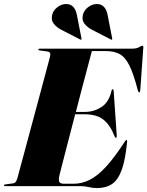

<svg xmlns="http://www.w3.org/2000/svg" viewBox="-40 -948 750 978"><path d="M367.5 0H-14Q-20 0 -20 -3.5Q-20 -8 -13.5 -8.5L26 -14Q35 -15 40 -21.8Q45 -28.5 48 -38Q49.5 -44 59.2 -80Q69 -116 83.8 -171Q98.5 -226 115.8 -290Q133 -354 150.2 -418Q167.5 -482 181.8 -535.8Q196 -589.5 205.2 -623.2Q214.5 -657 215 -660.5Q217.5 -673 214.5 -678.8Q211.5 -684.5 199 -686L162 -691Q155.5 -691.5 155.5 -696Q155.5 -700 162.5 -700H627Q656.5 -700 668.2 -707.5Q680 -715 685 -715Q691 -715 690 -706L674.5 -489Q673.5 -477.5 669.5 -477.5Q665 -477.5 662 -488Q640.5 -571.5 619 -614.5Q597.5 -657.5 569 -672.8Q540.5 -688 496.5 -688H428Q427 -684.5 419.8 -657.2Q412.5 -630 401 -586.2Q389.5 -542.5 375.2 -488.8Q361 -435 346.5 -378H393.5Q437.5 -378 476 -402.2Q514.5 -426.5 528 -485.5Q529.5 -493.5 534 -493.5Q538 -493.5 539 -485L554.5 -260Q555 -246.5 551.5 -246Q547 -245 543.5 -254Q522 -310 487.5 -338Q453 -366 389.5 -366H343Q328.5 -310.5 314.8 -257.5Q301 -204.5 289.8 -161Q278.5 -117.5 271.5 -89.5Q264.5 -61.5 263 -56Q257 -29.5 262.5 -20.8Q268 -12 286 -12H334Q377 -12 417 -32Q457 -52 500.2 -99Q543.5 -146 596 -227Q601.5 -235 604 -235Q608.5 -235 607.5 -226Q599 -136.5 580.8 -84.8Q562.5 -33 531.8 -11.5Q501 10 454.5 10Q432.5 10 412.2 5Q392 0 367.5 0ZM352 -870 375 -752.5Q376 -748 374 -746.5Q372.5 -745 369 -746.5L271 -797Q249 -808.5 234 -827Q219 -845.5 226 -874Q232 -896 252.8 -911.8Q273.5 -927.5 297 -927.5Q341.5 -927.5 352 -870ZM508.5 -870 531.5 -752.5Q532.5 -748 530.5 -746.5Q529 -745 525.5 -746.5L427.5 -797Q405.5 -808.5 390.5 -827Q375.5 -845.5 382.5 -874Q388.5 -896 409.2 -911.8Q430 -927.5 453.5 -927.5Q498 -927.5 508.5 -870Z"/></svg>

Font: Fraunces 144pt S000 Black
Style: Italic
Weight: 900
Italic angle: -16°
Version: Version 1.000; ttfautohint (v1.8.3)